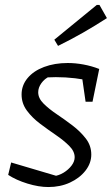

<svg xmlns="http://www.w3.org/2000/svg" viewBox="-20 -746 452 774"><path d="M13 -41 25 -91 221 -33 193 -35Q217 -38 236.5 -50Q256 -62 268.5 -78.5Q281 -95 281 -112Q281 -136 259 -158Q237 -180 205.5 -201.5Q174 -223 142 -247Q110 -271 88.5 -300Q67 -329 67 -365Q67 -402 91 -431Q115 -460 157.5 -476Q200 -492 253 -492Q284 -492 316.5 -486Q349 -480 380 -468L358 -417Q321 -426 282.5 -430.5Q244 -435 205 -435Q188 -435 170 -434Q152 -433 135 -431L180 -438Q160 -429 147 -411Q134 -393 134 -374Q134 -350 155.5 -328.5Q177 -307 209 -285.5Q241 -264 272.5 -240Q304 -216 326 -187.5Q348 -159 348 -123Q348 -88 324.5 -58Q301 -28 262 -10Q223 8 175 8Q136 8 90.5 -6Q45 -20 13 -41ZM325 -336 306 -468H380L353 -336ZM214 -561 199 -586 370 -726H381L411 -673Q363 -642 315 -614.5Q267 -587 214 -561Z"/></svg>

Font: Piazzolla 24pt
Style: Italic
Weight: 400
Italic angle: -11.3°
Designer: Juan Pablo del Peral
Foundry: Huerta Tipografica
Version: Version 2.005